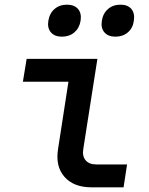

<svg xmlns="http://www.w3.org/2000/svg" viewBox="-20 -802 640 822"><path d="M372 0Q295 0 255.5 -45.5Q216 -91 229 -167L273 -452H78L94 -550H397L337 -167Q331 -135 346 -116.5Q361 -98 392 -98H524L509 0ZM474 -645Q443 -645 427 -663.5Q411 -682 416 -713Q421 -745 442.5 -763.5Q464 -782 496 -782Q527 -782 542.5 -763.5Q558 -745 553 -713Q549 -682 527.5 -663.5Q506 -645 474 -645ZM245 -645Q214 -645 198 -663.5Q182 -682 187 -713Q192 -745 213.5 -763.5Q235 -782 267 -782Q298 -782 314 -763.5Q330 -745 325 -713Q320 -682 298.5 -663.5Q277 -645 245 -645Z"/></svg>

Font: JetBrains Mono NL SemiBold
Style: Italic
Weight: 600
Italic angle: -9°
Monospace: yes
Designer: Philipp Nurullin, Konstantin Bulenkov
Foundry: JetBrains
Version: Version 2.305; ttfautohint (v1.8.4.7-5d5b)